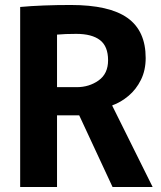

<svg xmlns="http://www.w3.org/2000/svg" viewBox="-20 -751 645 771"><path d="M61 -723Q104 -727 156 -729Q208 -731 264 -731Q419 -731 492 -679Q565 -627 565 -518Q565 -469 546 -430.5Q527 -392 496 -366Q465 -340 431 -328V-326L593 0H432L298 -288H209V0H61ZM288 -401Q338 -401 376 -428Q414 -455 414 -509Q414 -565 381.5 -590Q349 -615 286 -615Q241 -615 209 -612V-401Z"/></svg>

Font: Murecho SemiBold
Style: Regular
Weight: 600
Designer: Neil Summerour
Foundry: Positype
Version: Version 1.010; ttfautohint (v1.8.3)